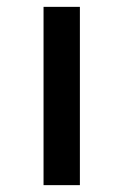

<svg xmlns="http://www.w3.org/2000/svg" viewBox="-20 -540 360 560"><path d="M107 0V-520H213V0Z"/></svg>

Font: Mplus 1p Medium
Style: Regular
Weight: 500
Version: Version 1.061